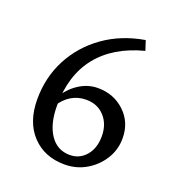

<svg xmlns="http://www.w3.org/2000/svg" viewBox="-96 -553 586 638"><g transform="rotate(20 197.0 -233.5)"><path d="M98.6 -190.4Q118.2 -227.1 150.4 -248.5Q182.6 -270 218.8 -270Q275.4 -270 314 -233.4Q352.5 -196.8 352.5 -140.6Q352.5 -100.1 331.5 -66.7Q310.5 -33.2 276.1 -13.2Q241.7 6.8 200.7 6.8Q128.9 6.8 85.2 -39.8Q41.5 -86.4 41.5 -166.5Q41.5 -244.1 75.2 -308.6Q108.9 -373 169.7 -416.5Q230.5 -460 313 -474.1L324.2 -439.9Q219.2 -412.6 164.8 -344.2Q110.4 -275.9 110.4 -168.5Q110.4 -104.5 135.7 -66.7Q161.1 -28.8 206.1 -28.8Q240.2 -28.8 262.7 -54.9Q285.2 -81.1 285.2 -123.5Q285.2 -166 260.5 -193.1Q235.8 -220.2 195.8 -220.2Q137.2 -220.2 101.6 -163.1Z"/></g></svg>

Font: Lateef Light
Style: Regular
Weight: 300
Designer: SIL International
Foundry: SIL International
Version: Version 4.200